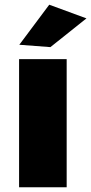

<svg xmlns="http://www.w3.org/2000/svg" viewBox="-20 -795 387 815"><path d="M61 -544H263V0H61ZM189 -775 347 -717 194 -595 62 -605Z"/></svg>

Font: Alexandria ExtraBold
Style: Regular
Weight: 800
Designer: Mohamed Gaber
Foundry: Kief Type Foundry
Version: Version 5.100